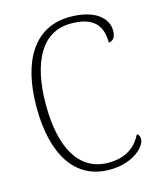

<svg xmlns="http://www.w3.org/2000/svg" viewBox="-111 -803 740 892"><g transform="rotate(-15 259.5 -357.0)"><path d="M306 10C424 10 483 -58 483 -89C483 -102 479 -112 470 -117C444 -65 399 -23 309 -23C164 -23 97 -157 97 -358C97 -560 165 -693 306 -693C419 -693 454 -641 454 -562C475 -562 488 -580 488 -611C488 -669 433 -724 310 -724C141 -724 52 -584 52 -358C52 -134 138 10 306 10Z"/></g></svg>

Font: Noto Serif Myanmar SemiCondensed ExtraLight
Style: Regular
Weight: 200
Width: 4
Designer: Ben Mitchell and the Monotype Design Team
Foundry: Monotype Imaging Inc.
Version: Version 2.106